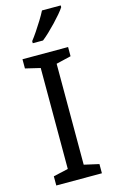

<svg xmlns="http://www.w3.org/2000/svg" viewBox="-141 -996 621 1049"><g transform="rotate(-15 169.5 -472.0)"><path d="M298 0H40V-52L124 -71V-642L40 -662V-714H298V-662L214 -642V-71L298 -52ZM318 -934Q309 -920 292 -900Q275 -880 254.5 -858.5Q234 -837 213.5 -817.5Q193 -798 175 -784H117V-796Q132 -815 149.5 -841Q167 -867 184 -894.5Q201 -922 212 -944H318Z"/></g></svg>

Font: Noto Sans Lao Looped
Style: Regular
Weight: 400
Designer: Mark Frömberg, Ben Mitchell
Foundry: The Fontpad Ltd
Version: Version 1.001